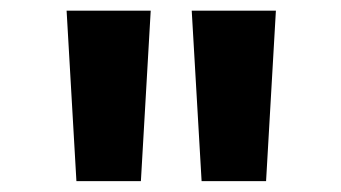

<svg xmlns="http://www.w3.org/2000/svg" viewBox="-20 -713 626 352"><path d="M120.1 -380.9H238.3L256.3 -693.4H102.1ZM349.6 -380.9H467.8L485.8 -693.4H331.5Z"/></svg>

Font: Cascadia Mono NF
Style: Bold
Weight: 700
Monospace: yes
Designer: Aaron Bell
Foundry: Saja Typeworks
Version: Version 2404.023